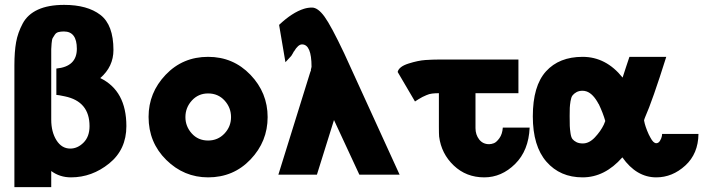

<svg xmlns="http://www.w3.org/2000/svg" viewBox="-20 -716 2883 787"><path d="M39 51V-448Q39 -504 46 -543Q53 -582 73 -619.5Q93 -657 135.5 -676.5Q178 -696 243 -696Q338 -696 391.5 -655Q445 -614 445 -511Q445 -443 391 -396Q498 -344 498 -199Q498 -103 427.5 -46Q357 11 271 11Q225 11 190 -15V51ZM190 -484V-226Q190 -175 211.5 -141Q233 -107 268 -107Q298 -107 322.5 -131.5Q347 -156 347 -199Q347 -300 246 -321Q218 -327 211 -327V-435Q295 -443 295 -516Q295 -587 242 -587Q229 -587 219.5 -584.5Q210 -582 204.5 -573.5Q199 -565 196 -560Q193 -555 191.5 -538Q190 -521 190 -514.5Q190 -508 190 -484Z M589 -237Q589 -336 659 -409.5Q729 -483 833 -483Q936 -483 1006.5 -409.5Q1077 -336 1077 -236Q1077 -136 1007 -62.5Q937 11 833 11Q734 11 661.5 -60.5Q589 -132 589 -237ZM740 -236Q740 -198 766 -169Q792 -140 833 -140Q873 -140 900 -168.5Q927 -197 927 -236Q927 -275 900.5 -304Q874 -333 833 -333Q793 -333 766.5 -304Q740 -275 740 -236Z M1121 0 1251 -418 1255 -429H1254Q1257 -440 1257 -442Q1257 -534 1218 -534Q1202 -534 1185 -505V-506Q1180 -496 1174 -487L1175 -488L1150 -461L1124 -614Q1178 -665 1226 -680Q1242 -685 1259 -685Q1283 -685 1310 -648Q1337 -611 1391 -497L1618 0H1453L1349 -224Q1292 -42 1279 0Z M1610 -421Q1615 -443 1654.5 -455.5Q1694 -468 1724 -470Q1754 -472 1781 -472H2105V-334H1929V-191Q1929 -164 1944 -144.5Q1959 -125 1985 -125Q1994 -125 2004.5 -129Q2015 -133 2027 -149.5Q2039 -166 2041 -193H2151Q2147 -99 2091.5 -44Q2036 11 1965 11Q1891 11 1840 -37.5Q1789 -86 1780 -156V-155Q1779 -168 1779 -196V-334Q1764 -334 1751.5 -332.5Q1739 -331 1728 -326Q1717 -321 1711.5 -318.5Q1706 -316 1695 -309Q1684 -302 1681 -300Z M2164 -239Q2164 -364 2218 -423.5Q2272 -483 2368 -483Q2464 -483 2532 -398Q2536 -412 2546 -441Q2556 -470 2560 -483H2711Q2654 -302 2624 -235Q2620 -225 2620 -222Q2620 -220 2623 -208.5Q2626 -197 2632.5 -180.5Q2639 -164 2646 -152Q2658 -129 2670 -129Q2679 -129 2685 -138.5Q2691 -148 2693 -158L2694 -167H2843Q2842 -86 2789 -37.5Q2736 11 2670 11Q2589 11 2531 -71Q2459 11 2368 11Q2276 11 2220 -53Q2164 -117 2164 -239ZM2315 -241Q2315 -213 2315.5 -200Q2316 -187 2318.5 -170Q2321 -153 2326.5 -146Q2332 -139 2342.5 -133.5Q2353 -128 2369 -128Q2395 -128 2418.5 -153Q2442 -178 2455 -205Q2459 -216 2461 -220Q2452 -252 2434 -290V-289Q2412 -331 2385 -341Q2376 -344 2368 -344Q2353 -344 2342.5 -338Q2332 -332 2326.5 -324.5Q2321 -317 2318.5 -301Q2316 -285 2315.5 -274Q2315 -263 2315 -241Z"/></svg>

Font: Coval
Style: Black
Weight: 1000
Foundry: Context Ltd
Version: Version 001.000